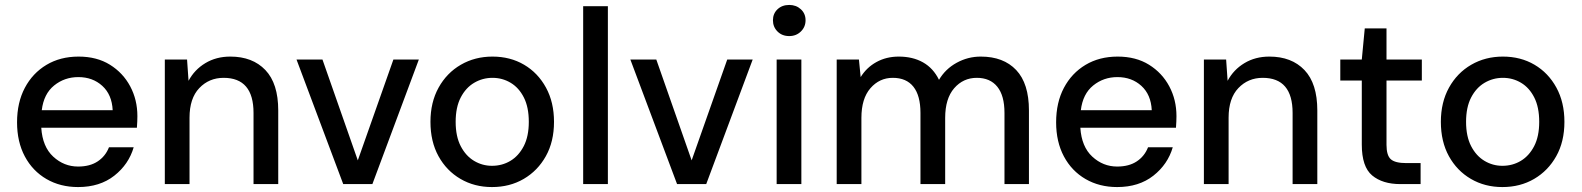

<svg xmlns="http://www.w3.org/2000/svg" viewBox="-20 -745 6401 777"><path d="M296 12Q224 12 168 -20.5Q112 -53 80.5 -112Q49 -171 49 -250Q49 -330 80.5 -389.5Q112 -449 168 -482.5Q224 -516 298 -516Q372 -516 425 -483Q478 -450 507 -395.5Q536 -341 536 -275Q536 -265 535.5 -253.5Q535 -242 534 -228H147Q152 -151 195.5 -111Q239 -71 296 -71Q344 -71 375.5 -92Q407 -113 421 -149H521Q501 -80 442.5 -34Q384 12 296 12ZM297 -433Q241 -433 199 -399Q157 -365 149 -299H436Q433 -362 394 -397.5Q355 -433 297 -433Z M647 0V-504H737L743 -418Q767 -463 811 -489.5Q855 -516 912 -516Q1002 -516 1054 -461.5Q1106 -407 1106 -298V0H1006V-288Q1006 -430 885 -430Q826 -430 786.5 -388.5Q747 -347 747 -269V0Z M1369 0 1180 -504H1285L1428 -96L1572 -504H1675L1487 0Z M1971 12Q1900 12 1843.5 -21Q1787 -54 1754.5 -113Q1722 -172 1722 -252Q1722 -331 1755 -390.5Q1788 -450 1845 -483Q1902 -516 1973 -516Q2045 -516 2101 -483Q2157 -450 2189.5 -390.5Q2222 -331 2222 -252Q2222 -172 2189 -113Q2156 -54 2099.5 -21Q2043 12 1971 12ZM1971 -74Q2012 -74 2045.5 -94Q2079 -114 2099.5 -153.5Q2120 -193 2120 -252Q2120 -311 2100 -350.5Q2080 -390 2046.5 -410Q2013 -430 1973 -430Q1933 -430 1899 -410Q1865 -390 1844.5 -350.5Q1824 -311 1824 -252Q1824 -193 1844.5 -153.5Q1865 -114 1898.5 -94Q1932 -74 1971 -74Z M2340 0V-720H2440V0Z M2720 0 2531 -504H2636L2779 -96L2923 -504H3026L2838 0Z M3174 -599Q3145 -599 3126.5 -617.5Q3108 -636 3108 -663Q3108 -690 3126.5 -707.5Q3145 -725 3174 -725Q3202 -725 3221 -707.5Q3240 -690 3240 -663Q3240 -636 3221 -617.5Q3202 -599 3174 -599ZM3123 0V-504H3223V0Z M3366 0V-504H3456L3463 -433Q3487 -472 3527 -494Q3567 -516 3617 -516Q3674 -516 3715.5 -492.5Q3757 -469 3780 -422Q3806 -466 3851.5 -491Q3897 -516 3949 -516Q4041 -516 4092.5 -461.5Q4144 -407 4144 -298V0H4045V-288Q4045 -358 4016 -394Q3987 -430 3933 -430Q3878 -430 3841.5 -388Q3805 -346 3805 -268V0H3705V-288Q3705 -358 3676.5 -394Q3648 -430 3593 -430Q3539 -430 3502.5 -388Q3466 -346 3466 -268V0Z M4501 12Q4429 12 4373 -20.5Q4317 -53 4285.5 -112Q4254 -171 4254 -250Q4254 -330 4285.5 -389.5Q4317 -449 4373 -482.5Q4429 -516 4503 -516Q4577 -516 4630 -483Q4683 -450 4712 -395.5Q4741 -341 4741 -275Q4741 -265 4740.5 -253.5Q4740 -242 4739 -228H4352Q4357 -151 4400.5 -111Q4444 -71 4501 -71Q4549 -71 4580.5 -92Q4612 -113 4626 -149H4726Q4706 -80 4647.5 -34Q4589 12 4501 12ZM4502 -433Q4446 -433 4404 -399Q4362 -365 4354 -299H4641Q4638 -362 4599 -397.5Q4560 -433 4502 -433Z M4852 0V-504H4942L4948 -418Q4972 -463 5016 -489.5Q5060 -516 5117 -516Q5207 -516 5259 -461.5Q5311 -407 5311 -298V0H5211V-288Q5211 -430 5090 -430Q5031 -430 4991.5 -388.5Q4952 -347 4952 -269V0Z M5647 0Q5575 0 5533 -35Q5491 -70 5491 -160V-419H5404V-504H5491L5503 -630H5591V-504H5734V-419H5591V-159Q5591 -116 5608.5 -100.5Q5626 -85 5671 -85H5729V0Z M6060 12Q5989 12 5932.5 -21Q5876 -54 5843.5 -113Q5811 -172 5811 -252Q5811 -331 5844 -390.5Q5877 -450 5934 -483Q5991 -516 6062 -516Q6134 -516 6190 -483Q6246 -450 6278.5 -390.5Q6311 -331 6311 -252Q6311 -172 6278 -113Q6245 -54 6188.5 -21Q6132 12 6060 12ZM6060 -74Q6101 -74 6134.5 -94Q6168 -114 6188.5 -153.5Q6209 -193 6209 -252Q6209 -311 6189 -350.5Q6169 -390 6135.5 -410Q6102 -430 6062 -430Q6022 -430 5988 -410Q5954 -390 5933.5 -350.5Q5913 -311 5913 -252Q5913 -193 5933.5 -153.5Q5954 -114 5987.5 -94Q6021 -74 6060 -74Z"/></svg>

Font: DM Sans Medium
Style: Regular
Weight: 500
Designer: Colophon Foundry, Jonny Pinhorn
Foundry: Colophon Foundry
Version: Version 4.004; ttfautohint (v1.8.4.7-5d5b)